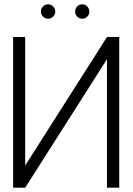

<svg xmlns="http://www.w3.org/2000/svg" viewBox="-20 -872 617 892"><path d="M203 -852Q190 -852 180 -842Q170 -832 170 -818Q170 -805 180 -795Q190 -785 203 -785Q217 -785 227 -795Q237 -805 237 -818Q237 -832 227 -842Q217 -852 203 -852ZM362 -852Q348 -852 338.5 -842Q329 -832 329 -818Q329 -805 338.5 -795Q348 -785 362 -785Q376 -785 385.5 -795Q395 -805 395 -818Q395 -832 385.5 -842Q376 -852 362 -852ZM41 -700V0H97L477 -597V0H534V-700H477L97 -103V-700Z"/></svg>

Font: Advent Pro
Style: Regular
Weight: 400
Designer: VivaRado, Andreas Kalpakidis
Foundry: VivaRado, Andreas Kalpakidis
Version: Version 3.000